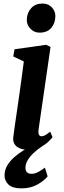

<svg xmlns="http://www.w3.org/2000/svg" viewBox="-20 -814 352 1056"><path d="M137 10Q108 10 88.2 1.5Q68.5 -7 59.5 -22.2Q50.5 -37.5 53 -58.5Q55.5 -81 60.2 -113.5Q65 -146 70.8 -186.5Q76.5 -227 83.5 -274Q90.5 -321 97.2 -372Q104 -423 111 -476L53 -503.5L60 -543L233.5 -567.5L258 -556L192 -101Q189.5 -83 194 -73.8Q198.5 -64.5 208.5 -64.5Q217.5 -64.5 228.2 -70.2Q239 -76 256 -90L269 -59.5Q263.5 -52 246.8 -35.5Q230 -19 202.5 -4.5Q175 10 137 10ZM197 -634.5Q167.5 -634.5 146.8 -656.5Q126 -678.5 127.5 -708Q129 -744.5 151.8 -769.5Q174.5 -794.5 213 -794.5Q246 -794.5 265.5 -773.2Q285 -752 284.5 -724.5Q284 -686.5 262 -660.5Q240 -634.5 197 -634.5ZM98 222Q48.5 222 26.8 201.2Q5 180.5 5 151.5Q5 121.5 19.8 96.5Q34.5 71.5 57.8 51Q81 30.5 108 14Q135 -2.5 160 -15.5L186 -25.5L215.5 -12Q186.5 7 165 27.2Q143.5 47.5 132 67.5Q120.5 87.5 120 107.5Q120 126.5 129 134.2Q138 142 152.5 142Q171.5 142 189.5 132.5Q207.5 123 227 108L242 156Q223.5 179.5 186 200.8Q148.5 222 98 222Z"/></svg>

Font: Merriweather Light 18pt
Style: Bold Italic
Weight: 700
Italic angle: -7.8°
Version: Version 2.101